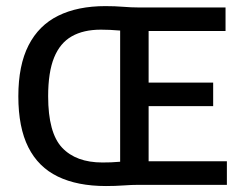

<svg xmlns="http://www.w3.org/2000/svg" viewBox="-20 -620 804 644"><path d="M335.5 4Q239.5 4 174 -27.8Q108.5 -59.5 75 -126Q41.5 -192.5 41.5 -297Q41.5 -401 75.8 -468Q110 -535 175.2 -567.2Q240.5 -599.5 333.5 -599.5Q366 -599.5 393.5 -597.2Q421 -595 443.5 -595H736.5V-516H478.5V-79H741V0H445Q421.5 0 394.2 2Q367 4 335.5 4ZM323.5 -75Q338 -75 352.2 -75.5Q366.5 -76 383 -77.5V-517.5Q365 -519 349 -519.8Q333 -520.5 318.5 -520.5Q260 -520.5 220.8 -498.2Q181.5 -476 161.5 -427Q141.5 -378 141.5 -297Q141.5 -174.5 188.2 -124.8Q235 -75 323.5 -75ZM453.5 -264V-343H695V-264Z"/></svg>

Font: Encode Sans SC Condensed Medium
Style: Regular
Weight: 500
Width: 3
Designer: Multiple Designers
Foundry: Impallari Type
Version: Version 3.002